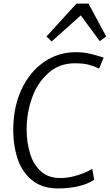

<svg xmlns="http://www.w3.org/2000/svg" viewBox="-20 -1047 614 1074"><path d="M304 7Q214 7 158 -40Q102 -86.5 78 -160Q54 -233.5 54 -318Q54 -446.5 100 -546Q146 -645 225.8 -700Q305.5 -755 402 -755Q427 -755 447.5 -752.8Q468 -750.5 493.8 -744Q519.5 -737.5 560 -725L534 -663Q509.5 -676 478 -684.5Q446.5 -693 399 -693Q311 -693 250 -638Q188.5 -583.5 158.8 -498.8Q129 -414 129 -324Q129 -249 148.5 -187Q168 -125 209.5 -88Q251 -51 317 -51Q350.5 -51 385 -59Q419.5 -67 448.8 -79Q478 -91 496 -103L507 -41Q488 -29 465.8 -20Q443.5 -11 418 -5Q392.5 1 364 4Q335.5 7 304 7ZM432 -961 269 -815 240 -843 408 -1027H475L574 -843L538 -817Z"/></svg>

Font: Merriweather Sans Variable Regular
Style: Italic
Weight: 300
Italic angle: -8°
Designer: Eben Sorkin
Foundry: Eben Sorkin
Version: Version 2.001